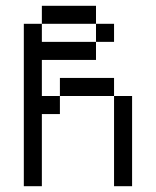

<svg xmlns="http://www.w3.org/2000/svg" viewBox="-20 -645 540 665"><path d="M375 -500V-562.5H312.5V-500H125V-562.5H62.5V0H125Q125 0 125 -250H187.5V-312.5H125Q125 -312.5 125 -437.5H312.5V-500ZM375 -312.5V0H437.5V-312.5ZM187.5 -312.5H375V-375H187.5ZM125 -562.5H312.5V-625H125Z"/></svg>

Font: Unifont
Style: Regular
Weight: 500
Version: Version 15.1.04